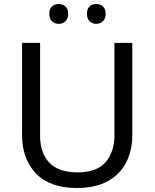

<svg xmlns="http://www.w3.org/2000/svg" viewBox="-20 -928 771 958"><path d="M640 -252Q640 -178 610 -118.5Q580 -59 518.5 -24.5Q457 10 362 10Q229 10 159.5 -62.5Q90 -135 90 -254V-714H180V-251Q180 -164 226.5 -116Q273 -68 367 -68Q464 -68 507.5 -119.5Q551 -171 551 -252V-714H640ZM226 -859Q226 -885 240 -896.5Q254 -908 273 -908Q292 -908 306 -896.5Q320 -885 320 -859Q320 -834 306 -821.5Q292 -809 273 -809Q254 -809 240 -821.5Q226 -834 226 -859ZM414 -859Q414 -885 427.5 -896.5Q441 -908 460 -908Q479 -908 493 -896.5Q507 -885 507 -859Q507 -834 493 -821.5Q479 -809 460 -809Q441 -809 427.5 -821.5Q414 -834 414 -859Z"/></svg>

Font: Noto Sans Wancho
Style: Regular
Weight: 400
Designer: Monotype Design Team
Foundry: Monotype Imaging Inc.
Version: Version 2.001; ttfautohint (v1.8.4.7-5d5b)